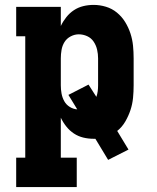

<svg xmlns="http://www.w3.org/2000/svg" viewBox="-20 -558 640 783"><path d="M46 205V85H83V-410H46V-530H228V-452Q237 -471 250.5 -488Q264 -505 281.5 -516.5Q299 -528 319.5 -533Q340 -538 362 -538Q387 -538 412 -530.5Q437 -523 457 -506.5Q477 -490 490.5 -468Q504 -446 512 -421.5Q520 -397 522.5 -371.5Q525 -346 525 -320V-210Q525 -184 522.5 -158.5Q520 -133 512 -109Q504 -85 491 -62.5Q478 -40 458 -24L504 52L421 94L369 8Q367 8 365 8Q363 8 362 8Q340 8 319.5 3Q299 -2 281.5 -13.5Q264 -25 250.5 -42Q237 -59 228 -78V85H293V205ZM295 -112 259 -171 341 -213 373 -163Q377 -174 378.5 -186Q380 -198 380 -210V-320Q380 -338 376 -355.5Q372 -373 362 -388Q352 -403 335.5 -410.5Q319 -418 301 -418Q284 -418 268 -409.5Q252 -401 243 -386.5Q234 -372 231 -354.5Q228 -337 228 -320V-210Q228 -193 231 -176.5Q234 -160 242 -145.5Q250 -131 264.5 -122Q279 -113 295 -112Z"/></svg>

Font: Iosevka Curly Slab HvEx
Style: Regular
Weight: 900
Width: 7
Monospace: yes
Designer: Belleve Invis
Foundry: Belleve Invis
Version: Version 11.1.0; ttfautohint (v1.8.3)